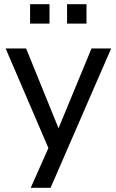

<svg xmlns="http://www.w3.org/2000/svg" viewBox="-20 -719 557 919"><path d="M127 180 220 -29V9L7 -487H105L274 -71H246L418 -487H512L222 180ZM301 -606V-699H394V-606ZM124 -606V-699H217V-606Z"/></svg>

Font: Nunito Sans 12pt ExtraLight 12pt Medium
Style: Regular
Weight: 500
Version: Version 3.101;gftools[0.9.27]